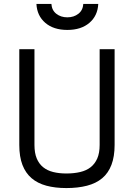

<svg xmlns="http://www.w3.org/2000/svg" viewBox="-20 -946 684 975"><path d="M155 -210Q155 -169 166.5 -141.5Q178 -114 199 -97Q220 -80 250 -72.5Q280 -65 317 -65Q356 -65 387.5 -72.5Q419 -80 440.5 -97Q462 -114 474 -141.5Q486 -169 486 -210V-696H562V-210Q562 -151 546 -109Q530 -67 499 -41Q468 -15 422 -3Q376 9 317 9Q260 9 215.5 -3Q171 -15 140.5 -41Q110 -67 94 -108.5Q78 -150 78 -210V-696H155ZM241 -926Q243 -894 266 -876Q289 -858 322 -858Q355 -858 378 -876Q401 -894 403 -926H479Q476 -866 434 -830Q392 -794 322 -794Q252 -794 210 -830Q168 -866 165 -926Z"/></svg>

Font: TitilliumText22L 400 wt
Style: 400 wt
Weight: 400
Designer: Campivisivi
Foundry: Campivisivi
Version: 1.000